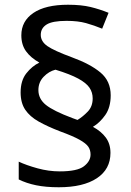

<svg xmlns="http://www.w3.org/2000/svg" viewBox="-20 -785 553 810"><path d="M67 -395Q67 -445 91 -475.5Q115 -506 146 -521Q110 -541 90 -568.5Q70 -596 70 -636Q70 -696 121 -730.5Q172 -765 267 -765Q323 -765 362 -755.5Q401 -746 438 -731L411 -664Q377 -678 343 -687.5Q309 -697 261 -697Q201 -697 176.5 -681.5Q152 -666 152 -638Q152 -610 180 -590.5Q208 -571 284 -543Q361 -515 404 -479Q447 -443 447 -383Q447 -332 424 -299.5Q401 -267 372 -250Q407 -231 426.5 -204.5Q446 -178 446 -140Q446 -71 388.5 -33Q331 5 228 5Q173 5 132 -3.5Q91 -12 59 -28V-103Q91 -88 138 -75Q185 -62 232 -62Q306 -62 334 -83.5Q362 -105 362 -133Q362 -152 352.5 -166Q343 -180 315.5 -195.5Q288 -211 233 -231Q181 -251 143.5 -272Q106 -293 86.5 -322Q67 -351 67 -395ZM142 -405Q142 -368 173.5 -342.5Q205 -317 285 -287L307 -279Q330 -293 350.5 -314.5Q371 -336 371 -370Q371 -395 357.5 -415Q344 -435 310 -453.5Q276 -472 214 -491Q186 -484 164 -461Q142 -438 142 -405Z"/></svg>

Font: Noto Sans Saurashtra
Style: Regular
Weight: 400
Designer: Monotype Design Team
Foundry: Monotype Imaging Inc.
Version: Version 2.001; ttfautohint (v1.8.4.7-5d5b)